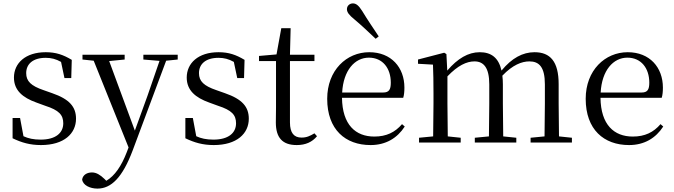

<svg xmlns="http://www.w3.org/2000/svg" viewBox="-20 -838 3962 1129"><path d="M221 15C357 15 427 -53 427 -140C427 -210 388 -255 287 -290L236 -308C163 -333 134 -360 134 -408C134 -461 173 -498 249 -498C281 -498 309 -491 339 -474L359 -379H399L402 -486C352 -516 309 -531 249 -531C129 -531 62 -466 62 -382C62 -307 113 -264 194 -235L246 -216C327 -190 352 -162 352 -113C352 -56 307 -17 219 -17C177 -17 146 -24 118 -37L98 -144H54V-25C108 1 157 15 221 15Z M823 -488 918 -480 847 -274 773 -70 622 -479 713 -488V-516H465V-488L531 -481L736 29L725 58C694 138 655 196 605 225L593 213C570 191 547 176 521 176C493 176 468 189 463 217C467 251 509 271 553 271C634 271 700 206 760 47L957 -481L1025 -488V-516H823Z M1237 15C1373 15 1443 -53 1443 -140C1443 -210 1404 -255 1303 -290L1252 -308C1179 -333 1150 -360 1150 -408C1150 -461 1189 -498 1265 -498C1297 -498 1325 -491 1355 -474L1375 -379H1415L1418 -486C1368 -516 1325 -531 1265 -531C1145 -531 1078 -466 1078 -382C1078 -307 1129 -264 1210 -235L1262 -216C1343 -190 1368 -162 1368 -113C1368 -56 1323 -17 1235 -17C1193 -17 1162 -24 1134 -37L1114 -144H1070V-25C1124 1 1173 15 1237 15Z M1725 15C1777 15 1816 -3 1844 -37L1829 -54C1802 -38 1783 -29 1753 -29C1709 -29 1685 -56 1685 -118V-479H1829V-516H1685L1689 -672H1634L1606 -518L1503 -509V-479H1603V-207C1603 -171 1602 -150 1602 -118C1602 -28 1641 15 1725 15Z M2207 -624C2175 -672 2142 -720 2110 -773C2089 -806 2074 -818 2055 -818C2037 -818 2020 -805 2020 -784C2020 -766 2033 -749 2064 -724C2108 -687 2148 -649 2189 -610ZM2159 15C2249 15 2316 -26 2360 -94L2344 -108C2303 -60 2252 -35 2181 -35C2071 -35 1993 -104 1991 -263H2351C2356 -279 2358 -299 2358 -323C2358 -441 2281 -531 2151 -531C2018 -531 1904 -425 1904 -257C1904 -76 2011 15 2159 15ZM1992 -294C1999 -424 2066 -499 2149 -499C2230 -499 2278 -437 2278 -352C2278 -312 2268 -294 2233 -294Z M3180 0H3343V-28L3267 -36L3265 -229V-343C3265 -477 3215 -531 3123 -531C3054 -531 2990 -497 2929 -423C2912 -499 2868 -531 2801 -531C2733 -531 2671 -494 2610 -423L2605 -520L2592 -528L2438 -488V-463L2526 -458C2528 -408 2529 -358 2529 -290V-229L2527 -36L2444 -28V0H2689V-28L2613 -36L2611 -229V-389C2672 -453 2724 -477 2770 -477C2824 -477 2857 -440 2857 -342V-229L2855 -36L2772 -28V0H3016V-28L2939 -36L2937 -229V-342C2937 -360 2936 -377 2934 -393C2994 -456 3048 -477 3093 -477C3150 -477 3184 -444 3184 -342V-229C3184 -173 3183 -92 3182 -36L3100 -28V0Z M3679 15C3769 15 3836 -26 3880 -94L3864 -108C3823 -60 3772 -35 3701 -35C3591 -35 3513 -104 3511 -263H3871C3876 -279 3878 -299 3878 -323C3878 -441 3801 -531 3671 -531C3538 -531 3424 -425 3424 -257C3424 -76 3531 15 3679 15ZM3512 -294C3519 -424 3586 -499 3669 -499C3750 -499 3798 -437 3798 -352C3798 -312 3788 -294 3753 -294Z"/></svg>

Font: Harano Aji Mincho KR
Style: Regular
Weight: 400
Foundry: Masamichi Hosoda
Version: HaranoAjiMinchoKR-Regular version 20230610;ttx 4.39.4